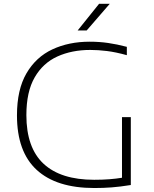

<svg xmlns="http://www.w3.org/2000/svg" viewBox="-20 -964 794 990"><path d="M466.5 5.5Q271 5.5 169.2 -88Q67.5 -181.5 67.5 -369Q67.5 -502 116.5 -586Q165.5 -670 250.2 -709.5Q335 -749 442.5 -749Q491.5 -749 537 -742.5Q582.5 -736 634 -722.5V-679.5Q576 -695.5 531 -701Q486 -706.5 445.5 -706.5Q350.5 -706.5 276 -672.8Q201.5 -639 158.8 -565Q116 -491 116 -370.5Q116 -202 204.8 -119.5Q293.5 -37 465.5 -37Q509 -37 544 -39.8Q579 -42.5 609 -47.5V-360H654.5V-10Q598.5 -1 556 2.2Q513.5 5.5 466.5 5.5ZM380.5 -807 491 -944.5H546L427 -807Z"/></svg>

Font: Encode Sans Exp XLt
Style: Regular
Weight: 200
Width: 7
Designer: Multiple Designers
Foundry: Impallari Type
Version: Version 3.002; ttfautohint (v1.8.3) -l 8 -r 50 -G 200 -x 14 